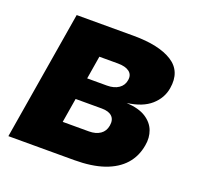

<svg xmlns="http://www.w3.org/2000/svg" viewBox="-99 -635 760 741"><g transform="rotate(20 281.0 -264.5)"><path d="M7.3 0 95.2 -529.3H328.6Q433.6 -529.3 488.3 -494.6Q543 -460 530.8 -387.7Q523.9 -345.2 489.7 -314.9Q455.6 -284.7 392.6 -276.4Q443.4 -273.4 472.2 -254.9Q501 -236.3 511.5 -208.3Q522 -180.2 516.1 -147.9Q508.3 -100.6 479 -67.6Q449.7 -34.7 399.4 -17.3Q349.1 0 277.3 0ZM185.5 -123.5H293Q321.3 -123.5 339.4 -136Q357.4 -148.4 361.3 -171.9Q365.7 -196.8 352.1 -210.2Q338.4 -223.6 309.6 -223.6H202.1ZM216.8 -313.5H297.9Q327.1 -313.5 345.7 -326.2Q364.3 -338.9 367.7 -361.3Q371.6 -383.8 355.7 -396Q339.8 -408.2 308.6 -408.2H232.4Z"/></g></svg>

Font: Inter 24pt ExtraBold
Style: Italic
Weight: 800
Italic angle: -9.3988°
Designer: Rasmus Andersson
Foundry: rsms
Version: Version 4.001;git-66647c0bb